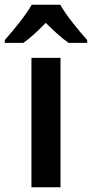

<svg xmlns="http://www.w3.org/2000/svg" viewBox="-61 -786 386 806"><path d="M192 -766H72C48 -723 -5 -658 -41 -618V-606H37C67 -627 98 -656 131 -690C165 -657 196 -627 227 -606H305V-618C269 -658 217 -721 192 -766ZM193 0V-543H71V0Z"/></svg>

Font: Noto Sans Lao Looped SemiCondensed SemiBold
Style: Regular
Weight: 600
Width: 4
Designer: Mark Frömberg, Ben Mitchell
Foundry: The Fontpad Ltd
Version: Version 1.002